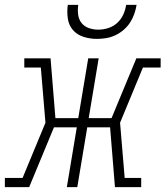

<svg xmlns="http://www.w3.org/2000/svg" viewBox="-53 -770 681 790"><path d="M-33 0V-38H40L134 -265L115 -492H47V-530H155L175 -284H269L310 -530H353L312 -284H406L508 -530H608V-492H535L441 -265L460 -38H528V0H420L400 -246H306L265 0H222L263 -246H169L67 0ZM345 -610Q317 -610 290.5 -618.5Q264 -627 247 -646.5Q230 -666 226 -694Q222 -722 226 -750H269Q266 -730 268.5 -710Q271 -690 282.5 -675.5Q294 -661 312.5 -654.5Q331 -648 351 -648Q372 -648 392.5 -654.5Q413 -661 429 -675.5Q445 -690 454 -709.5Q463 -729 466 -750H509Q506 -731 499.5 -712.5Q493 -694 482 -677Q471 -660 455 -646.5Q439 -633 420.5 -624.5Q402 -616 383 -613Q364 -610 345 -610Z"/></svg>

Font: Iosevka Slab XLtExObl
Style: Regular
Weight: 200
Width: 7
Italic angle: -9°
Monospace: yes
Designer: Belleve Invis
Foundry: Belleve Invis
Version: Version 11.1.1; ttfautohint (v1.8.3)